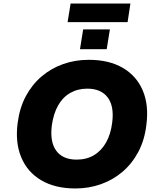

<svg xmlns="http://www.w3.org/2000/svg" viewBox="-20 -1054 896 1085"><path d="M406 11Q292 11 213.5 -35Q135 -81 100 -165Q65 -249 80 -361Q91 -445 126 -510.5Q161 -576 215 -622Q269 -668 337 -692Q405 -716 481 -716Q596 -716 674 -670.5Q752 -625 787 -542Q822 -459 807 -347Q797 -262 761.5 -195.5Q726 -129 672 -83Q618 -37 550 -13Q482 11 406 11ZM413 -152Q469 -152 511 -177Q553 -202 579.5 -249Q606 -296 614 -361Q626 -454 588.5 -503.5Q551 -553 473 -553Q419 -553 376.5 -528.5Q334 -504 308 -457.5Q282 -411 273 -346Q261 -252 298 -202Q335 -152 413 -152ZM362 -929 379 -1034H717L701 -929ZM432 -776 450 -888H601L583 -776Z"/></svg>

Font: Nunito Sans 7pt Black
Style: Italic
Weight: 900
Italic angle: -9°
Version: Version 3.101;gftools[0.9.27]